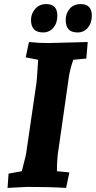

<svg xmlns="http://www.w3.org/2000/svg" viewBox="-20 -916 470 941"><path d="M207 -896Q261 -896 261 -839Q261 -803 241.5 -780Q222 -757 191.5 -757Q161 -757 146.5 -772.5Q132 -788 132 -818.5Q132 -849 152.5 -872.5Q173 -896 207 -896ZM376 -896Q430 -896 430 -839Q430 -803 410.5 -780Q391 -757 360.5 -757Q330 -757 316 -772.5Q302 -788 302 -819Q302 -850 321.5 -873Q341 -896 376 -896ZM410 -710 403 -629 339 -623Q323 -575 318 -542L268 -193Q259 -144 259 -77L320 -71L304 5Q225 0 113 0L17 5L22 -65L87 -77Q87 -79 96.5 -115Q106 -151 108 -163L159 -512Q161 -526 167 -623L106 -635L122 -710Q170 -705 217 -705Z"/></svg>

Font: Andada
Style: Bold Italic
Weight: 700
Italic angle: -8.29999°
Designer: Carolina Giovagnoli
Foundry: Carolina Giovagnoli
Version: Version 1.003